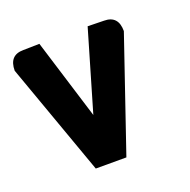

<svg xmlns="http://www.w3.org/2000/svg" viewBox="-80 -466 539 544"><g transform="rotate(-20 189.0 -193.5)"><path d="M121.1 0 0 -338.9Q0 -385.7 43 -385.7L91.8 -386.7L166.5 -145L237.3 -386.7L286.1 -385.7Q329.1 -385.7 329.1 -338.9L213.4 0Z"/></g></svg>

Font: Aswaq
Style: Regular
Weight: 400
Designer: Husham Jawad
Version: Version 1.000;November 3, 2021;FontCreator 14.0.0.2814 32-bi